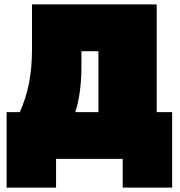

<svg xmlns="http://www.w3.org/2000/svg" viewBox="-20 -720 815 870"><path d="M10 130V-212H70Q83 -242 93.5 -274Q104 -306 111 -341Q118 -376 121.5 -415.5Q125 -455 125 -500V-700H690V-212H760V130H536V0H234V130ZM321 -212H426V-488H349V-415Q349 -361 342 -307.5Q335 -254 321 -212Z"/></svg>

Font: Golos Text Black
Style: Regular
Weight: 900
Designer: A.Korolkova, Vitaly Kuzmin
Foundry: ParaType Ltd
Version: Version 2.004